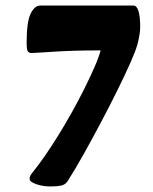

<svg xmlns="http://www.w3.org/2000/svg" viewBox="-20 -659 552 692"><path d="M162 13Q133.1 13 109.9 4.6Q86.7 -3.8 86.7 -13.8Q86.7 -20.4 89.1 -25.4Q91.4 -30.4 96.5 -36.4Q117.7 -62.4 141.9 -97.3Q166.1 -132.2 191.2 -172.9Q216.3 -213.5 240.1 -256.2Q263.9 -298.8 284.4 -340Q304.8 -381.1 320.3 -416.4Q335.8 -451.7 342.8 -477.4Q294.5 -477.4 251.1 -476.2Q207.8 -475 173.8 -472.7Q139.8 -470.5 118.9 -469.2Q98 -468 94 -468Q84 -468 80 -474.4Q76 -480.8 76 -505.7Q76 -579.6 90.3 -609.3Q104.6 -639 125.4 -639H460.8Q473.1 -639 479.2 -618.8Q485.3 -598.7 485.3 -560Q485.3 -547 481.5 -526.4Q477.6 -505.8 474.4 -495.9Q468.9 -476.1 450.4 -433.9Q431.8 -391.7 404.4 -336.3Q377.1 -280.8 345.5 -221Q313.9 -161.2 282.5 -105.2Q251.2 -49.3 224.2 -6.8Q215.7 6.7 200.6 9.9Q185.6 13 162 13Z"/></svg>

Font: Briem Hand Thin
Style: Regular
Weight: 100
Designer: Gunnlaugur SE Briem, Eben Sorkin
Foundry: Sorkin Type Co.
Version: Version 1.003